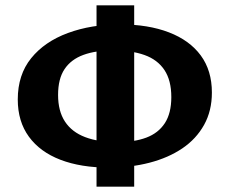

<svg xmlns="http://www.w3.org/2000/svg" viewBox="-20 -691 865 724"><path d="M390 -59Q285 -59 208 -88.5Q131 -118 89 -175.5Q47 -233 47 -316Q47 -409 97.5 -471.5Q148 -534 236 -566.5Q324 -599 433 -599Q539 -599 617 -569Q695 -539 737 -482Q779 -425 779 -342Q779 -273 749.5 -220Q720 -167 667.5 -131.5Q615 -96 544 -77.5Q473 -59 390 -59ZM421 -155Q486 -155 531.5 -172Q577 -189 601.5 -226.5Q626 -264 626 -325Q626 -388 600 -427Q574 -466 525 -483.5Q476 -501 407 -501Q341 -501 294.5 -484Q248 -467 223.5 -430.5Q199 -394 199 -333Q199 -272 225 -232.5Q251 -193 301 -174Q351 -155 421 -155ZM344 13V-671H486V13Z"/></svg>

Font: Ysabeau SC ExtraBold
Style: Regular
Weight: 800
Designer: Christian Thalmann (Catharsis Fonts)
Version: Version 2.001;gftools[0.9.30]; featfreeze: smcp